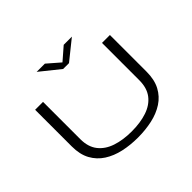

<svg xmlns="http://www.w3.org/2000/svg" viewBox="-189 -1182 1477 1477"><g transform="rotate(-45 550.0 -443.5)"><path d="M552 11Q470 11 396.2 -5.2Q322.5 -21.5 265.8 -58Q209 -94.5 176.2 -154.2Q143.5 -214 143.5 -301.5V-700H229.5V-294Q229.5 -210 270.8 -157.5Q312 -105 384.8 -80.8Q457.5 -56.5 552 -56.5Q646.5 -56.5 718.5 -80.8Q790.5 -105 830.8 -157.5Q871 -210 871 -294V-700H957V-301.5Q957 -214 925.2 -154.2Q893.5 -94.5 837.5 -58Q781.5 -21.5 708 -5.2Q634.5 11 552 11ZM358 -898H447.5L550 -809L652.5 -898H741.5L581.5 -769.5H518Z"/></g></svg>

Font: Trispace Expanded Light
Style: Regular
Weight: 300
Width: 7
Designer: Tyler Finck
Foundry: Etcetera Type Company
Version: Version 1.210; ttfautohint (v1.8.3)